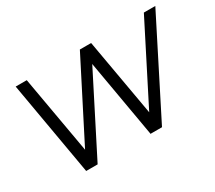

<svg xmlns="http://www.w3.org/2000/svg" viewBox="-99 -693 994 886"><g transform="rotate(-30 398.0 -250.0)"><path d="M139 0 52 -500H111L199 0ZM139 0 394 -500H454L200 0ZM482 0 395 -500H454L542 0ZM481 0 735 -500H796L543 0Z"/></g></svg>

Font: Figtree Light Light
Style: Italic
Weight: 300
Italic angle: -9.5°
Version: Version 2.000